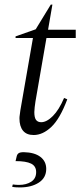

<svg xmlns="http://www.w3.org/2000/svg" viewBox="-20 -580 351 839"><path d="M127 10Q96 10 80.5 -9Q65 -28 65 -63Q65 -70 66.5 -79Q68 -88 69 -98L124 -414H48V-421L136 -452L202 -560H209L190 -450H311V-414H183L135 -137Q133 -123 131.5 -111Q130 -99 130 -90Q130 -66 137.5 -56Q145 -46 160 -46Q184 -46 211 -73Q238 -100 260 -152L274 -146Q242 -61 204.5 -25.5Q167 10 127 10ZM67 239Q60 239 50 238.5Q40 238 33 236L36 226Q43 227 49.5 227.5Q56 228 63 228Q95 228 116.5 214Q138 200 138 172Q138 146 116 135Q94 124 48 124L53 103Q55 94 61.5 89.5Q68 85 84 85Q131 86 156.5 105.5Q182 125 182 158Q182 197 149.5 218Q117 239 67 239Z"/></svg>

Font: Spectral Light
Style: Italic
Weight: 300
Italic angle: -10°
Designer: Jean-Baptiste Levee
Foundry: Production Type
Version: Version 2.001